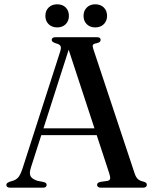

<svg xmlns="http://www.w3.org/2000/svg" viewBox="-20 -873 716 893"><path d="M160.5 -276H447L449.5 -244.5H156.5ZM197 -13Q197 -7.5 192.8 -3.8Q188.5 0 179 0H27.5Q18.5 0 14 -3.5Q9.5 -7 9.5 -13Q9.5 -17.5 12.5 -20.5Q15.5 -23.5 23 -27L43.5 -33.5Q58 -39 67 -50.8Q76 -62.5 85.5 -91.5L260 -633.5Q265.5 -650.5 261.5 -658.8Q257.5 -667 240 -671.5Q229.5 -675 225 -678.5Q220.5 -682 220.5 -687.5Q220.5 -693.5 225.2 -696.8Q230 -700 239 -700H430Q439.5 -700 443.8 -696.8Q448 -693.5 448 -687.5Q448 -682 444 -678.2Q440 -674.5 429.5 -672Q415 -669.5 412.2 -664Q409.5 -658.5 414 -645L606 -67Q612 -49 621 -40.5Q630 -32 646.5 -28.5Q656.5 -25.5 659.8 -22.2Q663 -19 663 -13Q663 -7.5 658.5 -3.8Q654 0 645 0H450Q440.5 0 436 -3.8Q431.5 -7.5 431.5 -13Q431.5 -18.5 435.2 -21.8Q439 -25 446.5 -27L479 -31.5Q491 -34 492.2 -41.8Q493.5 -49.5 488.5 -65.5L294.5 -656.5L307.5 -667L124 -94.5Q118 -76.5 119.2 -64.5Q120.5 -52.5 129.2 -45Q138 -37.5 154 -32L182.5 -26.5Q190 -24.5 193.5 -21.5Q197 -18.5 197 -13ZM246 -745.5Q221.5 -745.5 206.2 -760.5Q191 -775.5 191 -799Q191 -823 206.2 -838Q221.5 -853 246 -853Q271 -853 285.8 -838Q300.5 -823 300.5 -799Q300.5 -776 285.8 -760.8Q271 -745.5 246 -745.5ZM423 -745.5Q398.5 -745.5 383.5 -760.5Q368.5 -775.5 368.5 -799Q368.5 -822.5 383.5 -837.8Q398.5 -853 423 -853Q448 -853 463 -838Q478 -823 478 -799Q478 -776 463 -760.8Q448 -745.5 423 -745.5Z"/></svg>

Font: Fraunces 60pt
Style: Regular
Weight: 400
Version: Version 1.000;[b76b70a41]